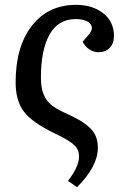

<svg xmlns="http://www.w3.org/2000/svg" viewBox="-20 -543 534 797"><path d="M44.9 -201.2Q44.9 -349.6 112.5 -436.3Q180.2 -522.9 295.9 -522.9Q363.8 -522.9 408.4 -488Q453.1 -453.1 453.1 -393.1Q453.1 -363.3 435.5 -344.7Q418 -326.2 389.2 -326.2Q368.2 -326.2 350.1 -338.6Q332 -351.1 323.2 -370.1L345.2 -395Q364.7 -417 360.8 -432.4Q356.9 -447.8 338.9 -455.8Q320.8 -463.9 294.9 -463.9Q222.2 -463.9 186 -400.1Q149.9 -336.4 149.9 -221.2Q149.9 -179.2 160.6 -152.3Q171.4 -125.5 191.2 -108.9Q210.9 -92.3 248 -75.2Q284.7 -58.6 306.6 -46.1Q328.6 -33.7 348.6 -16.4Q368.7 1 377.4 22.2Q386.2 43.5 386.2 70.8Q386.2 147.5 299.8 233.9L262.2 208Q308.1 148.4 308.1 106Q308.1 76.7 285.9 57.1Q263.7 37.6 210 12.2Q113.3 -34.2 79.1 -79.6Q44.9 -125 44.9 -201.2Z"/></svg>

Font: Literata Book Medium
Style: Italic
Weight: 500
Italic angle: -3°
Designer: Latin by Veronika Burian and Jose Scaglione. Greek by Irene Vlachou. Cyrillic by Vera Evstafieva
Foundry: TypeTogether
Version: Version 1.003;PS 001.003;hotconv 1.0.88;makeotf.lib2.5.64775